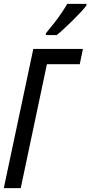

<svg xmlns="http://www.w3.org/2000/svg" viewBox="-20 -965 465 985"><path d="M-0.5 0 150.9 -713.9H405.3L389.2 -635.7H220.7L86.4 0ZM214.8 -785.2 215.8 -794.9Q237.8 -820.8 258.1 -846.9Q278.3 -873 295.4 -898.2Q312.5 -923.3 325.2 -945.3H424.3L423.3 -937Q413.1 -922.9 393.6 -901.9Q374 -880.9 351.1 -858.4Q328.1 -835.9 306.9 -816.2Q285.6 -796.4 271 -785.2Z"/></svg>

Font: Open Sans Condensed Medium
Style: Italic
Weight: 500
Width: 3
Italic angle: -12°
Designer: Monotype Design Team
Foundry: Monotype Imaging Inc.
Version: Version 3.000